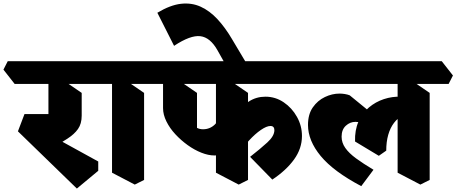

<svg xmlns="http://www.w3.org/2000/svg" viewBox="-85 -1025 2648 1114"><path d="M361 69 19 -263 57 -363H216L187 -252L485 -88V-34ZM208 -159 86 -271Q113 -285 138 -298.5Q163 -312 179.5 -327.5Q196 -343 196 -361V-599L269 -568L389 -486V-354Q389 -307 367.5 -276.5Q346 -246 305.5 -220Q265 -194 208 -159ZM0 -538 -65 -621 -40 -670H505L570 -587L545 -538Z M697 46 565 -23V-599L631 -568L751 -486V19ZM505 -538 440 -621 465 -670H821L886 -587L861 -538Z M1159 -123Q1124 -123 1083.5 -139Q1043 -155 1004 -183Q965 -211 932.5 -246Q900 -281 880.5 -320.5Q861 -360 861 -398V-599L938 -568L1058 -486V-283Q1066 -279 1074.5 -277Q1083 -275 1093 -275Q1133 -275 1161.5 -302.5Q1190 -330 1203 -373L1306 -216Q1288 -189 1265 -168Q1242 -147 1215.5 -135Q1189 -123 1159 -123ZM1300 46 1168 -23V-599L1234 -568L1354 -486V19ZM1495 17 1366 -115Q1425 -161 1466 -198.5Q1507 -236 1507 -270Q1507 -281 1501.5 -287.5Q1496 -294 1484 -294Q1462 -294 1428.5 -271Q1395 -248 1361 -211Q1327 -174 1301 -133L1223 -272Q1250 -322 1283.5 -365.5Q1317 -409 1359.5 -436.5Q1402 -464 1455 -464Q1513 -464 1561 -431.5Q1609 -399 1638 -347Q1667 -295 1667 -236Q1667 -163 1621 -99.5Q1575 -36 1495 17ZM821 -538 756 -621 781 -670H1690L1755 -587L1730 -538Z M1250 -603 1177 -733Q1135 -808 1077.5 -815Q1020 -822 925 -759L828 -951Q903 -996 965 -1003Q1027 -1010 1079.5 -986Q1132 -962 1176.5 -914Q1221 -866 1260 -800L1350 -649Z M2011 55Q1850 -30 1776 -119.5Q1702 -209 1702 -300Q1702 -362 1730 -402Q1758 -442 1800 -462Q1842 -482 1885 -482Q1900 -482 1915.5 -479.5Q1931 -477 1944 -472L2108 -338L2074 -261L2048 -292Q2032 -305 2013.5 -311.5Q1995 -318 1978 -318Q1946 -318 1921.5 -295.5Q1897 -273 1897 -232Q1897 -197 1918.5 -166.5Q1940 -136 1981 -106Q2022 -76 2082 -40ZM2113 -121 1975 -204Q1973 -270 1995 -319.5Q2017 -369 2055.5 -401.5Q2094 -434 2142.5 -450Q2191 -466 2243 -464L2253 -355Q2223 -341 2201 -312Q2179 -283 2167.5 -242.5Q2156 -202 2156 -151ZM2354 46 2222 -23V-599L2288 -568L2408 -486V19ZM1690 -538 1625 -621 1650 -670H2478L2543 -587L2518 -538Z"/></svg>

Font: Eczar ExtraBold
Style: Regular
Weight: 800
Designer: Vaibhav Singh
Foundry: Rosetta Type Foundry
Version: Version 2.000